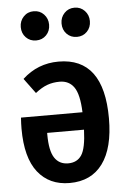

<svg xmlns="http://www.w3.org/2000/svg" viewBox="-55 -823 579 877"><g transform="rotate(-5 234.0 -384.0)"><path d="M433 -265Q433 -129 380.5 -57.5Q328 14 229 14Q136 14 83.5 -52.5Q31 -119 31 -252Q31 -275 33 -303H315Q312 -385 289 -418Q266 -451 223 -451Q192 -451 166 -441.5Q140 -432 111 -409L60 -478Q130 -543 226 -543Q433 -543 433 -265ZM315 -223H146V-216Q146 -141 167.5 -108.5Q189 -76 230 -76Q271 -76 291.5 -107Q312 -138 315 -223ZM198 -715Q198 -686 179.5 -667Q161 -648 133 -648Q105 -648 86.5 -667Q68 -686 68 -715Q68 -743 86.5 -762.5Q105 -782 133 -782Q161 -782 179.5 -762.5Q198 -743 198 -715ZM385 -715Q385 -686 366.5 -667Q348 -648 320 -648Q292 -648 273.5 -667Q255 -686 255 -715Q255 -743 273.5 -762.5Q292 -782 320 -782Q348 -782 366.5 -762.5Q385 -743 385 -715Z"/></g></svg>

Font: Fira Sans Compressed Medium
Style: Regular
Weight: 500
Width: 1
Designer: bBox Type GmbH & Carrois Corporate GbR & Edenspiekermann AG
Foundry: bBox Type GmbH & Carrois Corporate GbR & Edenspiekermann AG
Version: Version 4.301